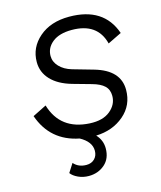

<svg xmlns="http://www.w3.org/2000/svg" viewBox="-128 -763 896 1070"><g transform="rotate(-15 319.5 -228.0)"><path d="M432 -350Q575 -309 575 -196Q575 -107 509.5 -51Q444 5 348 8Q381 43 381 90Q381 149 343 182Q305 215 251 215Q218 215 190 202Q162 189 149 171L181 121Q208 152 254 152Q283 152 301 134Q319 116 319 87Q319 35 255 0Q93 -32 39 -187L119 -227Q164 -76 331 -67Q407 -63 449.5 -98Q492 -133 492 -183Q492 -219 469.5 -240.5Q447 -262 400 -275L293 -305Q216 -327 175 -370.5Q134 -414 134 -473Q134 -557 200 -614Q266 -671 373 -671Q572 -671 628 -509L548 -470Q516 -596 368 -596Q296 -596 256.5 -564.5Q217 -533 217 -486Q217 -452 243 -424.5Q269 -397 313 -384Z"/></g></svg>

Font: Elaine Sans
Style: Italic
Weight: 400
Italic angle: -13°
Designer: Wei Huang
Foundry: Wei Huang
Version: Version 2.001;December 24, 2019;FontCreator 12.0.0.2547 64-b